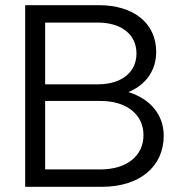

<svg xmlns="http://www.w3.org/2000/svg" viewBox="-20 -720 697 740"><path d="M77 0H373C517 0 611 -77 611 -197C611 -278 559 -339 475 -365C542 -393 582 -448 582 -520C582 -630 496 -700 361 -700H77ZM154 -395V-633H357C448 -633 506 -587 506 -514C506 -441 448 -395 357 -395ZM154 -67V-331H367C468 -331 533 -279 533 -199C533 -119 468 -67 367 -67Z"/></svg>

Font: Red Hat Display
Style: Regular
Weight: 400
Designer: Pentagram, MCKL
Foundry: Pentagram, MCKL
Version: Version 1.023